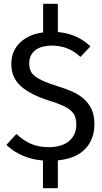

<svg xmlns="http://www.w3.org/2000/svg" viewBox="-20 -845 543 1019"><path d="M481 -186Q481 -105 431.5 -54Q382 -3 287 6V154H208V7Q149 2 99.5 -19.5Q50 -41 14 -76L67 -134Q102 -101 142.5 -82.5Q183 -64 240 -64Q270 -64 296.5 -71Q323 -78 342.5 -93Q362 -108 373.5 -130.5Q385 -153 385 -183Q385 -207 378.5 -225.5Q372 -244 355.5 -258.5Q339 -273 311 -285.5Q283 -298 241 -311Q142 -342 91 -387.5Q40 -433 40 -505Q40 -574 86 -618.5Q132 -663 209 -673V-825H287V-675Q341 -670 383 -651Q425 -632 460 -599L407 -543Q372 -575 335 -589Q298 -603 255 -603Q230 -603 208 -597.5Q186 -592 170 -580.5Q154 -569 144.5 -551Q135 -533 135 -508Q135 -487 141.5 -471Q148 -455 164.5 -441.5Q181 -428 210 -415Q239 -402 284 -388Q324 -376 360 -360.5Q396 -345 423 -322Q450 -299 465.5 -266Q481 -233 481 -186Z"/></svg>

Font: Feura Sans
Style: Regular
Weight: 400
Designer: Carrois Corporate & Edenspiekermann
Foundry: Carrois Corporate GbR & Edenspiekermann AG
Version: Version 1.001